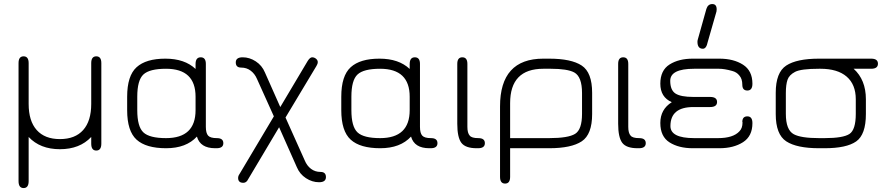

<svg xmlns="http://www.w3.org/2000/svg" viewBox="-20 -745 4466 965"><path d="M438.5 -222.7V-427.7Q438.5 -461.9 463.9 -461.9Q489.3 -461.9 489.3 -427.7V-23.4Q489.3 11.7 463.9 11.7Q438.5 11.7 438.5 -23.4V-56.6Q380.9 4.9 281.2 4.9Q181.6 4.9 124 -56.6V165Q124 200.2 98.6 200.2Q73.2 200.2 73.2 165V-427.7Q73.2 -461.9 98.6 -461.9Q124 -461.9 124 -427.7V-222.7Q124 -136.7 164.6 -91.3Q205.1 -45.9 281.2 -45.9Q357.4 -45.9 397.9 -91.3Q438.5 -136.7 438.5 -222.7Z M1061.5 0Q986.3 0 969.7 -58.6Q916 0 814.9 0Q713.9 0 666.5 -43Q619.1 -85.9 619.1 -191.4V-258.8Q619.1 -364.3 666.5 -407.2Q713.9 -450.2 811 -450.2Q908.2 -450.2 962.9 -398.4V-422.9Q962.9 -457 988.8 -457Q1014.6 -457 1014.6 -423.8V-107.4Q1014.6 -76.2 1025.9 -63.5Q1037.1 -50.8 1069.8 -50.8Q1102.5 -50.8 1102.5 -25.4Q1102.5 0 1068.4 0ZM814.5 -399.4Q731.4 -399.4 700.7 -370.6Q669.9 -341.8 669.9 -258.8V-191.4Q669.9 -108.4 700.7 -79.6Q731.4 -50.8 814.5 -50.8Q962.9 -50.8 962.9 -191.4V-258.8Q962.9 -399.4 814.5 -399.4Z M1203.1 173.8Q1176.8 173.8 1176.8 149.4Q1176.8 139.6 1183.6 129.9L1356.4 -160.2L1271.5 -348.6Q1260.7 -374 1240.2 -389.6Q1219.7 -405.3 1192.4 -405.3Q1165 -405.3 1165 -431.2Q1165 -457 1199.7 -457Q1234.4 -457 1265.6 -436.5Q1296.9 -416 1311.5 -380.9L1388.7 -207L1526.4 -438.5Q1538.1 -457 1548.8 -457Q1559.6 -457 1568.4 -449.7Q1577.1 -442.4 1577.1 -433.1Q1577.1 -423.8 1570.3 -413.1L1415 -154.3L1511.7 61.5Q1522.5 87.9 1543 103.5Q1563.5 119.1 1590.8 119.1Q1618.2 119.1 1618.2 145Q1618.2 170.9 1583.5 170.9Q1548.8 170.9 1517.6 150.4Q1486.3 129.9 1471.7 94.7L1382.8 -105.5L1227.5 155.3Q1218.8 173.8 1203.1 173.8Z M2137.7 0Q2062.5 0 2045.9 -58.6Q1992.2 0 1891.1 0Q1790 0 1742.7 -43Q1695.3 -85.9 1695.3 -191.4V-258.8Q1695.3 -364.3 1742.7 -407.2Q1790 -450.2 1887.2 -450.2Q1984.4 -450.2 2039.1 -398.4V-422.9Q2039.1 -457 2064.9 -457Q2090.8 -457 2090.8 -423.8V-107.4Q2090.8 -76.2 2102.1 -63.5Q2113.3 -50.8 2146 -50.8Q2178.7 -50.8 2178.7 -25.4Q2178.7 0 2144.5 0ZM1890.6 -399.4Q1807.6 -399.4 1776.9 -370.6Q1746.1 -341.8 1746.1 -258.8V-191.4Q1746.1 -108.4 1776.9 -79.6Q1807.6 -50.8 1890.6 -50.8Q2039.1 -50.8 2039.1 -191.4V-258.8Q2039.1 -399.4 1890.6 -399.4Z M2382.8 0H2376Q2319.3 0 2298.8 -27.3Q2278.3 -54.7 2278.3 -123V-423.8Q2278.3 -457 2303.7 -457Q2329.1 -457 2329.1 -423.8V-107.4Q2329.1 -76.2 2340.8 -63.5Q2350.6 -50.8 2383.8 -50.8Q2417 -50.8 2417 -25.4Q2417 0 2382.8 0Z M2905.3 -277.3Q2905.3 -359.4 2866.2 -380.9Q2832 -399.4 2748 -399.4Q2744.1 -399.4 2739.3 -399.4H2710.9Q2543.9 -399.4 2543.9 -226.6V-50.8H2740.2Q2835.9 -50.8 2870.6 -72.3Q2905.3 -93.8 2905.3 -172.9ZM2710.9 -450.2H2739.3Q2851.6 -450.2 2903.8 -415.5Q2956.1 -380.9 2956.1 -278.3V-171.9Q2956.1 -69.3 2903.8 -34.7Q2851.6 0 2740.2 0H2543.9V143.6Q2543.9 177.7 2518.6 177.7Q2493.2 177.7 2493.2 143.6V-210Q2493.2 -450.2 2710.9 -450.2Z M3191.4 0H3184.6Q3127.9 0 3107.4 -27.3Q3086.9 -54.7 3086.9 -123V-423.8Q3086.9 -457 3112.3 -457Q3137.7 -457 3137.7 -423.8V-107.4Q3137.7 -76.2 3149.4 -63.5Q3159.2 -50.8 3192.4 -50.8Q3225.6 -50.8 3225.6 -25.4Q3225.6 0 3191.4 0Z M3512.7 -500Q3485.4 -500 3485.4 -535.2Q3485.4 -541 3487.3 -546.9L3530.3 -700.2Q3538.1 -724.6 3560.1 -724.6Q3582 -724.6 3582 -698.2Q3582 -691.4 3581.1 -687.5L3537.1 -534.2Q3530.3 -500 3512.7 -500ZM3548.8 -207H3464.8Q3349.6 -207 3349.6 -111.3Q3349.6 -50.8 3468.8 -50.8H3588.9Q3665 -50.8 3696.3 -85Q3711.9 -100.6 3711.9 -128.9Q3711.9 -129.9 3711.9 -130.9Q3711.9 -131.8 3710.9 -131.8Q3710.9 -160.2 3736.3 -160.2Q3761.7 -160.2 3761.7 -126Q3761.7 -60.5 3714.4 -30.3Q3667 0 3595.7 0H3461.9Q3391.6 0 3345.2 -29.3Q3298.8 -58.6 3298.8 -127Q3298.8 -195.3 3356.4 -231.4Q3298.8 -256.8 3298.8 -324.2Q3298.8 -391.6 3345.2 -420.9Q3391.6 -450.2 3461.9 -450.2H3595.7Q3667 -450.2 3714.4 -419.9Q3761.7 -389.6 3761.7 -324.2Q3761.7 -290 3736.3 -290Q3710.9 -290 3710.9 -319.3Q3710.9 -348.6 3696.3 -365.2Q3682.6 -382.8 3659.2 -388.7Q3621.1 -399.4 3593.8 -399.4Q3591.8 -399.4 3588.9 -399.4H3468.8Q3348.6 -399.4 3348.6 -338.9Q3348.6 -292 3375 -274.9Q3401.4 -257.8 3464.8 -257.8H3548.8Q3584 -257.8 3584 -232.4Q3584 -207 3548.8 -207Z M4358.4 -450.2Q4392.6 -450.2 4392.6 -424.8Q4392.6 -399.4 4358.4 -399.4H4270.5Q4332 -343.8 4332 -246.1V-171.9Q4332 -68.4 4283.2 -34.2Q4234.4 0 4125 0H4096.7Q3984.4 0 3931.6 -34.7Q3878.9 -69.3 3878.9 -171.9V-278.3Q3878.9 -380.9 3931.6 -415.5Q3984.4 -450.2 4096.7 -450.2ZM4096.7 -399.4Q4005.9 -399.4 3976.1 -383.8Q3946.3 -368.2 3938 -343.8Q3929.7 -319.3 3929.7 -277.3V-172.9Q3929.7 -91.8 3969.7 -70.3Q4005.9 -50.8 4096.7 -50.8H4125Q4217.8 -50.8 4249.5 -71.8Q4281.2 -92.8 4281.2 -172.9V-246.1Q4281.2 -320.3 4235.4 -359.9Q4189.5 -399.4 4103.5 -399.4Z"/></svg>

Font: Jura
Style: Book
Weight: 400
Version: Version 2.5